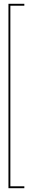

<svg xmlns="http://www.w3.org/2000/svg" viewBox="-20 -770 172 1010"><path d="M24.5 220V-750H108V-740H34.5V210H108V220Z"/></svg>

Font: Imbue 100pt Thin
Style: Regular
Weight: 100
Designer: Tyler Finck
Foundry: Etcetera Type Company
Version: Version 1.102; ttfautohint (v1.8.3)